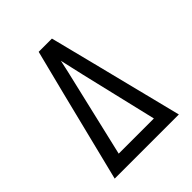

<svg xmlns="http://www.w3.org/2000/svg" viewBox="-204 -859 984 984"><g transform="rotate(-45 288.0 -367.5)"><path d="M56 0H521L398 -490L336 -735H240L178 -490ZM416 -76H161L258 -490Q266 -523 273.5 -556Q281 -589 288 -622Q295 -589 303 -556Q311 -523 318 -490Z"/></g></svg>

Font: Iosevka SS01 Extended
Style: Regular
Weight: 400
Width: 7
Monospace: yes
Designer: Belleve Invis
Foundry: Belleve Invis
Version: Version 3.4.7; ttfautohint (v1.8.3)